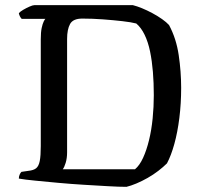

<svg xmlns="http://www.w3.org/2000/svg" viewBox="-20 -724 789 744"><path d="M470 0Q442 0 398.5 -2.5Q355 -5 305 -8Q255 -11 206 -15.5Q157 -20 116.5 -24Q76 -28 53 -32Q53 -40 56 -47Q59 -54 63 -58L90 -62Q110 -64 120 -72Q130 -80 134 -100Q138 -120 138 -158V-572Q138 -599 141.5 -615.5Q145 -632 149.5 -641Q154 -650 156 -651H64Q60 -655 57 -661Q54 -667 53 -673Q58 -679 70 -686Q82 -693 94.5 -698.5Q107 -704 113 -704H495Q511 -700 530.5 -692Q550 -684 570.5 -673Q591 -662 608 -650Q625 -638 635 -627Q663 -575 672.5 -510.5Q682 -446 682 -384Q682 -323 675 -267Q668 -211 655.5 -166Q643 -121 627 -91Q613 -77 593.5 -62Q574 -47 552 -34.5Q530 -22 508.5 -13Q487 -4 470 0ZM223 -68H503Q521 -83 534.5 -112.5Q548 -142 557.5 -181Q567 -220 571.5 -265Q576 -310 576 -355Q576 -403 572.5 -445.5Q569 -488 561.5 -524.5Q554 -561 540.5 -589Q527 -617 508 -633Q489 -638 454 -642Q419 -646 378.5 -649Q338 -652 299 -652Q263 -652 251.5 -631Q240 -610 240 -573V-134Q240 -111 234.5 -93Q229 -75 223 -68Z"/></svg>

Font: Texturina 12pt
Style: Regular
Weight: 400
Designer: Guillermo Torres Carreño
Foundry: Omnibus-Type
Version: Version 1.002